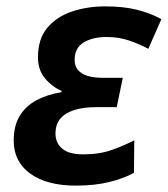

<svg xmlns="http://www.w3.org/2000/svg" viewBox="-20 -572 526 602"><path d="M218 10Q127 10 75 -27.5Q23 -65 23 -131Q23 -178 42 -209Q61 -240 95 -258Q129 -276 173 -283V-287Q143 -300 121 -326.5Q99 -353 99 -392Q99 -450 128.5 -485Q158 -520 206 -536Q254 -552 310 -552Q367 -552 409 -541.5Q451 -531 486 -512L445 -419Q417 -434 384.5 -445Q352 -456 314 -456Q271 -456 242.5 -439Q214 -422 214 -384Q214 -357 236 -342.5Q258 -328 304 -328H365L346 -236H280Q243 -236 214.5 -227.5Q186 -219 170 -201Q154 -183 154 -153Q154 -124 175 -106Q196 -88 241 -88Q292 -88 331 -102Q370 -116 401 -132L400 -30Q369 -13 323.5 -1.5Q278 10 218 10Z"/></svg>

Font: Noto Sans Display SemiBold
Style: Italic
Weight: 600
Italic angle: -12°
Designer: Monotype Design Team
Foundry: Monotype Imaging Inc.
Version: Version 2.003